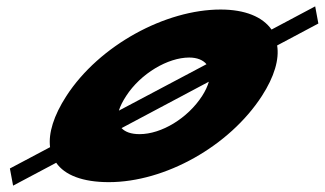

<svg xmlns="http://www.w3.org/2000/svg" viewBox="-20 -558 1021 604"><path d="M981.5 -484 971.5 -538 834.2 -465C806.1 -505 751 -528 674 -528C501 -528 292.5 -416 188.8 -256C148.7 -194 132 -139 137.5 -95L11.1 -28L21.2 26L156.8 -46C183.5 -7 240.3 15 322.3 15C499.3 15 701.5 -98 803.8 -256C843.3 -317 859 -372 851.8 -415ZM376.8 -256C422.8 -327 508.2 -377 575.2 -377C600.2 -377 619 -369 629.6 -356L354 -210C358.1 -224 365.8 -239 376.8 -256ZM419.1 -136C392.1 -136 373.6 -143 362.4 -155L637 -301C632.9 -287 626.2 -272 615.8 -256C570.5 -186 488.1 -136 419.1 -136Z"/></svg>

Font: Hussar
Style: BdWodka
Weight: 700
Foundry: Cannot Into Space Fonts
Version: Version 2.00